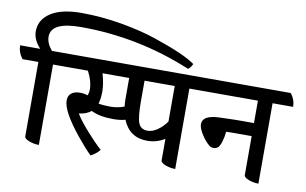

<svg xmlns="http://www.w3.org/2000/svg" viewBox="-132 -1083 2059 1291"><g transform="rotate(10 897.5 -437.5)"><path d="M-42 -618H95Q45 -672 45 -729Q45 -809 118 -856.5Q191 -904 327 -904Q463 -904 601 -880Q739 -856 842 -821Q1053 -750 1126 -696Q1113 -668 1097 -658Q733 -810 340 -810Q136 -810 136 -709Q136 -664 175 -618H305Q337 -579 337 -529H198V20Q163 20 130.5 7.5Q98 -5 98 -21V-529H-10Q-42 -569 -42 -618Z M1268 -529H1129V20Q1094 20 1061.5 7.5Q1029 -5 1029 -21V-168Q973 -134 910 -134Q789 -134 742 -248Q709 -238 659 -238Q567 -238 508 -267Q478 -241 426 -235Q452 -191 510.5 -125Q569 -59 613 -20Q605 -7 585 8.5Q565 24 552 29Q510 -12 454 -81Q330 -234 330 -307Q330 -341 352 -357.5Q374 -374 408 -374Q442 -374 462 -365Q471 -382 471 -406Q471 -464 436 -529H279Q247 -569 247 -618H1237Q1268 -578 1268 -529ZM718 -529H536Q556 -459 556 -408Q556 -357 545 -324Q574 -317 624.5 -317Q675 -317 721 -334Q718 -360 718 -387ZM1029 -529H823V-388Q823 -280 838.5 -240.5Q854 -201 901 -201Q933 -201 967.5 -224.5Q1002 -248 1029 -286Z M1473 -287 1423 -286Q1420 -250 1409.5 -216.5Q1399 -183 1386.5 -173.5Q1374 -164 1357.5 -164Q1341 -164 1332 -171Q1301 -195 1274 -237.5Q1247 -280 1247 -307Q1247 -366 1351 -372Q1457 -376 1493 -376H1597V-529H1217Q1185 -569 1185 -618H1805Q1837 -579 1837 -529H1697V20Q1662 20 1629.5 7.5Q1597 -5 1597 -21V-287Z"/></g></svg>

Font: Karma SemiBold
Style: Regular
Weight: 600
Designer: Joana Correia
Foundry: Indian Type Foundry
Version: Version 1.202;PS 1.0;hotconv 1.0.78;makeotf.lib2.5.61930; tt